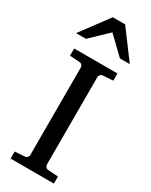

<svg xmlns="http://www.w3.org/2000/svg" viewBox="-234 -964 798 1013"><g transform="rotate(30 165.0 -458.0)"><path d="M33.2 0V-43L92.8 -46.9Q103.5 -47.9 108.6 -54.7Q113.8 -61.5 113.8 -68.8V-602.1Q113.8 -609.4 108.6 -615.7Q103.5 -622.1 92.8 -623L33.2 -627V-670.9H296.9V-627L235.8 -623Q225.6 -622.1 220.2 -615.7Q214.8 -609.4 214.8 -602.1V-68.8Q214.8 -61.5 220.2 -54.7Q225.6 -47.9 235.8 -46.9L296.9 -43V0ZM268.6 -746.1 165.5 -845.2 61.5 -746.1H1.5L127.4 -915.5H202.6L328.6 -746.1Z"/></g></svg>

Font: Tagmukay Beta
Style: Regular
Weight: 400
Designer: Peter Martin
Foundry: SIL International
Version: Version 2.000; dev 82b92eM